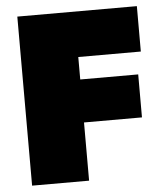

<svg xmlns="http://www.w3.org/2000/svg" viewBox="-51 -746 687 792"><g transform="rotate(-5 292.5 -350.0)"><path d="M50 0H286V-241H526V-419H286V-512H545V-700H50Z"/></g></svg>

Font: Chess Sans Black
Style: Regular
Weight: 900
Designer: Wolf Bōese
Foundry: Wolf Bōese
Version: Version 7.223;Glyphs 3.3 (3306)